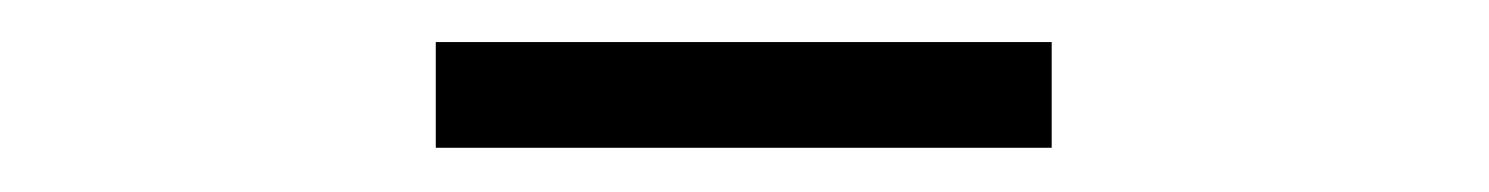

<svg xmlns="http://www.w3.org/2000/svg" viewBox="-20 -348 690 89"><path d="M182 -279.5V-328.5H467.5V-279.5Z"/></svg>

Font: Trispace ExtraLight
Style: Regular
Weight: 200
Designer: Tyler Finck
Foundry: Etcetera Type Company
Version: Version 1.210; ttfautohint (v1.8.3)